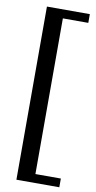

<svg xmlns="http://www.w3.org/2000/svg" viewBox="-100 -836 497 996"><g transform="rotate(10 148.5 -338.0)"><path d="M289 -748H155V72H289V118H63V-794H289Z"/></g></svg>

Font: Minipax
Style: Bold
Weight: 500
Designer: Raphaël Ronot, Igor Stepanchenko (Cyrillic)
Foundry: steppetype
Version: Version 1.002